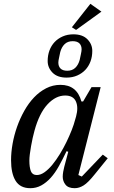

<svg xmlns="http://www.w3.org/2000/svg" viewBox="-20 -975 596 1007"><path d="M139 12Q86 12 62 -26.5Q38 -65 38 -135Q38 -176 46 -221Q54 -266 69.5 -310Q85 -354 107.5 -394Q130 -434 158.5 -464Q187 -494 222 -512Q257 -530 297 -530Q383 -530 407 -443H416L460 -518H508L391 -57L409 -49L519 -164L545 -145L477 -61Q442 -17 418.5 -2.5Q395 12 372 12Q338 12 323.5 -6.5Q309 -25 309 -48Q309 -60 311.5 -74.5Q314 -89 317 -100L338 -179L329 -182Q309 -140 289 -104Q269 -68 246 -42.5Q223 -17 196.5 -2.5Q170 12 139 12ZM173 -57Q193 -57 214 -72Q235 -87 255 -111.5Q275 -136 294 -167Q313 -198 328.5 -230Q344 -262 356 -292.5Q368 -323 374 -347L379 -364Q392 -412 378 -443Q364 -474 322 -474Q272 -474 229 -427.5Q186 -381 161 -290Q156 -273 151.5 -252Q147 -231 143 -209Q139 -187 136.5 -167Q134 -147 134 -133Q134 -97 142 -77Q150 -57 173 -57ZM333 -604Q359 -604 375 -619.5Q391 -635 398 -661Q400 -672 404 -689.5Q408 -707 408 -716Q408 -736 396.5 -747.5Q385 -759 361 -759Q335 -759 319 -743.5Q303 -728 296 -702Q294 -691 290 -673.5Q286 -656 286 -647Q286 -627 297.5 -615.5Q309 -604 333 -604ZM329 -568Q281 -568 255.5 -594Q230 -620 230 -655Q230 -685 239.5 -710.5Q249 -736 266.5 -754.5Q284 -773 309 -784Q334 -795 365 -795Q413 -795 438.5 -769Q464 -743 464 -708Q464 -678 454.5 -652.5Q445 -627 427.5 -608.5Q410 -590 385 -579Q360 -568 329 -568ZM357 -832 454 -955 512 -914 379 -818Z"/></svg>

Font: IBM Plex Serif Text
Style: Italic
Weight: 450
Italic angle: -14°
Designer: Mike Abbink, Paul van der Laan, Pieter van Rosmalen
Foundry: Bold Monday
Version: Version 3.001